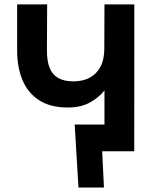

<svg xmlns="http://www.w3.org/2000/svg" viewBox="-20 -679 670 862"><path d="M449 -659.3H583L582.7 0H438.7L446.7 163H332.3L315.3 -120H449V-272.7Q421.3 -238.7 381.2 -217.5Q341 -196.3 285 -196.3Q206.3 -196.3 156 -228.7Q105.7 -261 81.3 -318.7Q57 -376.3 57 -452.3V-659.3H191.7L190.7 -455.3Q190.3 -406.3 202.5 -375.2Q214.7 -344 241.2 -328.8Q267.7 -313.7 309.3 -313.7Q351.7 -313.7 382.7 -330.2Q413.7 -346.7 431 -379.3Q448.3 -412 448.3 -460.7Z"/></svg>

Font: Nata Sans
Style: Regular
Weight: 400
Designer: Daniel Uzquiano Cruz
Version: Version 1.001